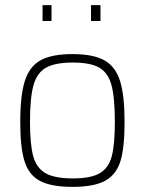

<svg xmlns="http://www.w3.org/2000/svg" viewBox="-20 -720 565 749"><path d="M59 0ZM59 -244Q59 -348 77 -404.5Q95 -461 138.5 -485Q182 -509 263 -509Q344 -509 387.5 -484.5Q431 -460 448.5 -403.5Q466 -347 466 -244Q466 -145 450 -92Q434 -39 390.5 -15Q347 9 263 9Q179 9 135.5 -14.5Q92 -38 75.5 -91.5Q59 -145 59 -244ZM428 -244Q428 -339 415 -387.5Q402 -436 367.5 -456Q333 -476 264 -476Q195 -476 159.5 -456Q124 -436 110.5 -387Q97 -338 97 -244Q97 -157 109.5 -111Q122 -65 157.5 -44.5Q193 -24 264 -24Q335 -24 369.5 -44.5Q404 -65 416 -110.5Q428 -156 428 -244ZM146 -700H181V-638H146ZM335 -700H372V-638H335Z"/></svg>

Font: Cairo ExtraLight
Style: Regular
Weight: 250
Designer: Mohamed Gaber, the designers of Titillium
Foundry: Kief Type Foundry
Version: Version 2.009; ttfautohint (v1.5.33-1714) -l 8 -r 50 -G 200 